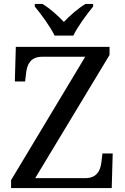

<svg xmlns="http://www.w3.org/2000/svg" viewBox="-20 -951 632 971"><path d="M256 -771H351C372 -816 420 -880 451 -918V-931H412C374 -908 333 -872 303 -840C273 -872 233 -908 195 -931H156V-918C187 -880 235 -816 256 -771ZM36 0H545L550 -175H498L493 -132C488 -88 470 -50 410 -50H158L534 -673V-714H60L55 -539H107L112 -582C117 -626 135 -664 194 -664H411L36 -40Z"/></svg>

Font: Noto Serif Balinese
Style: Regular
Weight: 400
Designer: Monotype Design Team
Foundry: Monotype Imaging Inc.
Version: Version 2.005